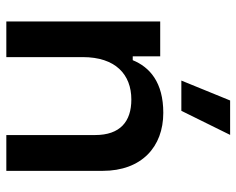

<svg xmlns="http://www.w3.org/2000/svg" viewBox="-92 -674 765 622"><g transform="rotate(90 291.0 -362.5)"><path d="M49 0H164.5V-247.5C164.5 -353.5 220.5 -405 302 -405C373 -405 417 -369 417 -287.5V0H533V-312C533 -438 455.5 -508.5 345 -508.5C246 -508.5 197 -464.5 174.5 -409.5H162V-498.5H49ZM305 -725 240.5 -567H338.5L416.5 -725Z"/></g></svg>

Font: MCL Standard Medium
Style: Regular
Weight: 500
Designer: Květoslav Bartoš
Foundry: Florian Karsten
Version: Version 1.001;Glyphs 3.2.3 (3260)